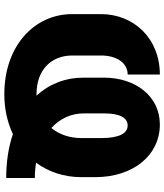

<svg xmlns="http://www.w3.org/2000/svg" viewBox="45 -802 767 897"><g transform="rotate(90 428.5 -353.5)"><path d="M811.5 1V-132.8C786.1 -132.8 762.2 -134.8 740.2 -138.7C783.2 -196.8 807.6 -269.5 807.6 -349.6V-415C807.6 -591.8 706.1 -716.8 561.5 -716.8C429.7 -716.8 342.8 -603.5 342.8 -456.1V-360.4C342.8 -274.9 372.6 -199.7 426.8 -140.6H419.9C305.7 -140.6 239.3 -210 239.3 -307.6V-442.4C239.3 -512.7 272.5 -566.4 328.1 -566.4V-716.8C160.2 -716.8 45.9 -595.7 45.9 -441.4V-307.6C45.9 -128.9 196.3 9.8 419.9 9.8C489.3 9.8 551.8 -4.4 606.4 -30.3C666.5 -9.8 735.4 1 811.5 1ZM509.8 -360.4V-457C509.8 -528.3 529.3 -566.4 566.4 -566.4C604.5 -566.4 625 -523.4 625 -444.3V-349.6C625 -294.9 607.9 -246.1 578.1 -210C533.2 -250.5 509.8 -303.7 509.8 -360.4Z"/></g></svg>

Font: Pretendard Black
Style: Regular
Weight: 900
Designer: Base glyphs from Inter by Rasmus Andersson; Hangeul glyphs from Noto Sans CJK(Source Han Sans) by Jang Soo-young and Kan
Foundry: Kil Hyung-jin
Version: Version 1.309;Glyphs 3.2 (3225)